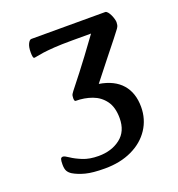

<svg xmlns="http://www.w3.org/2000/svg" viewBox="-121 -739 792 852"><g transform="rotate(-20 275.5 -313.0)"><path d="M231 13Q173.5 13 140.3 4.3Q107.1 -4.4 84.1 -18.1Q71.5 -26.1 65.4 -36.8Q59.4 -47.6 59.4 -67.9Q59.4 -86 62 -93.2Q64.6 -100.4 73.2 -100.4Q80.6 -100.4 99.5 -87.4Q118.3 -74.4 149.6 -61.5Q180.8 -48.7 223.8 -48.7Q285.3 -48.7 326.8 -80.7Q368.3 -112.6 368.3 -175.2Q368.3 -226.5 346 -257Q323.7 -287.4 287.7 -300.5Q251.6 -313.5 210.8 -313.5Q204.8 -313.5 204.8 -328.5Q204.8 -341 208.8 -347.5Q212.8 -354.1 215.9 -357.8Q274.1 -431 315.2 -486.3Q356.3 -541.6 377.3 -570.8H287.7Q236.3 -570.8 202.7 -568.5Q169.2 -566.1 149.1 -563.3Q128.9 -560.5 118.6 -558.1Q108.3 -555.8 103.9 -555.8Q97 -555.8 97 -583.8Q97 -609.8 104.5 -624.4Q112 -639 119.9 -639H468.7Q474.5 -639 480.3 -632.1Q486.1 -625.2 490.8 -615.3Q495.5 -605.3 498.2 -595.5Q500.9 -585.6 500.9 -579.7Q500.9 -573.4 499.6 -566.4Q498.2 -559.4 492.2 -551.1Q487.5 -544.1 465.3 -516.1Q443.1 -488.1 408.7 -445Q374.3 -402 333.1 -349.1Q403.2 -337.7 439.1 -296.7Q474.9 -255.7 474.9 -189.4Q474.9 -131.5 444.6 -85.4Q414.3 -39.3 359.2 -13.2Q304.2 13 231 13Z"/></g></svg>

Font: Briem Hand Thin
Style: Regular
Weight: 100
Designer: Gunnlaugur SE Briem, Eben Sorkin
Foundry: Sorkin Type Co.
Version: Version 1.003